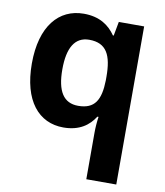

<svg xmlns="http://www.w3.org/2000/svg" viewBox="-87 -679 808 940"><g transform="rotate(10 316.5 -209.0)"><path d="M406 -40V189H555V-597H429L416 -527H412C381 -572 334 -607 254 -607C130 -607 45 -509 45 -323C45 -138 128 -41 251 -41C331 -41 378 -77 406 -122H412C408 -95 406 -67 406 -40ZM304 -158C231 -158 197 -212 197 -321C197 -428 231 -486 302 -486C389 -486 416 -428 416 -322V-304C414 -206 386 -158 304 -158Z"/></g></svg>

Font: Noto Sans Tamil UI
Style: Bold
Weight: 700
Designer: Jelle Bosma - Monotype Design Team
Foundry: Monotype Imaging Inc.
Version: Version 2.004